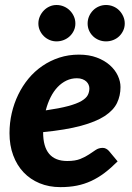

<svg xmlns="http://www.w3.org/2000/svg" viewBox="-20 -741 530 768"><path d="M18 0ZM462 -392.5Q462 -358 448 -329Q434 -300 399 -277Q364 -254 304 -237.8Q244 -221.5 152.5 -212.5V-211.5Q152.5 -97 249 -97Q281 -97 301.2 -105.2Q321.5 -113.5 336 -123.2Q350.5 -133 362.8 -141.2Q375 -149.5 391 -149.5Q398 -149.5 404.2 -146.2Q410.5 -143 415.5 -137.5L450.5 -95.5Q423.5 -68.5 398 -49.2Q372.5 -30 345 -17.2Q317.5 -4.5 287.5 1.5Q257.5 7.5 221.5 7.5Q176 7.5 138.5 -8Q101 -23.5 74.2 -51.8Q47.5 -80 32.8 -119.8Q18 -159.5 18 -208.5Q18 -249.5 27 -288.5Q36 -327.5 53 -362.5Q70 -397.5 94.2 -426.8Q118.5 -456 149.5 -477.2Q180.5 -498.5 217.2 -510.5Q254 -522.5 295.5 -522.5Q336 -522.5 367.2 -510.8Q398.5 -499 419.5 -480.2Q440.5 -461.5 451.2 -438.5Q462 -415.5 462 -392.5ZM287.5 -428Q265.5 -428 246 -418.8Q226.5 -409.5 210.5 -392.8Q194.5 -376 182.5 -352.2Q170.5 -328.5 163 -299.5Q218.5 -307.5 252.8 -316.8Q287 -326 305.8 -337Q324.5 -348 331 -360.5Q337.5 -373 337.5 -387.5Q337.5 -394.5 334.5 -401.8Q331.5 -409 325.5 -414.8Q319.5 -420.5 310 -424.2Q300.5 -428 287.5 -428ZM281.5 -647Q281.5 -632 275.5 -619Q269.5 -606 259.2 -596.2Q249 -586.5 235.2 -581Q221.5 -575.5 206 -575.5Q191.5 -575.5 178.5 -581Q165.5 -586.5 155.5 -596.2Q145.5 -606 139.5 -619Q133.5 -632 133.5 -647Q133.5 -662 139.5 -675.5Q145.5 -689 155.5 -699.2Q165.5 -709.5 178.5 -715.2Q191.5 -721 206 -721Q221.5 -721 235.2 -715.2Q249 -709.5 259.2 -699.2Q269.5 -689 275.5 -675.5Q281.5 -662 281.5 -647ZM479 -647Q479 -632 473 -619Q467 -606 457 -596.2Q447 -586.5 433.2 -581Q419.5 -575.5 404 -575.5Q389 -575.5 375.5 -581Q362 -586.5 352 -596.2Q342 -606 336.2 -619Q330.5 -632 330.5 -647Q330.5 -662 336.2 -675.5Q342 -689 352 -699.2Q362 -709.5 375.5 -715.2Q389 -721 404 -721Q419.5 -721 433.2 -715.2Q447 -709.5 457 -699.2Q467 -689 473 -675.5Q479 -662 479 -647Z"/></svg>

Font: Lato Heavy
Style: Italic
Weight: 800
Italic angle: -7°
Designer: Lukasz Dziedzic
Foundry: tyPoland Lukasz Dziedzic
Version: Version 2.007; 2014-02-27